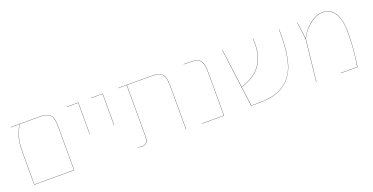

<svg xmlns="http://www.w3.org/2000/svg" viewBox="-25 -1140 3340 1719"><g transform="rotate(-20 1644.5 -280.0)"><path d="M473 -406V0H92V-300Q92 -373 101 -421Q110 -469 123 -497Q136 -525 157 -555H70V-557H345Q400 -557 427.5 -542Q455 -527 464 -496Q473 -465 473 -406ZM471 -2V-406Q471 -464 462 -495Q453 -526 426.5 -540.5Q400 -555 345 -555H159Q138 -525 125 -497Q112 -469 103 -421Q94 -373 94 -300V-2Z M713 -555H603V-557H715V-256H713Z M945 -555H835V-557H947V-256H945Z M1540 -406V0H1538V-406Q1538 -464 1529 -495Q1520 -526 1493.5 -540.5Q1467 -555 1412 -555H1177V-64Q1177 -29 1162 -10Q1147 9 1118 9Q1096 9 1077 1V-1Q1096 7 1118 7Q1146 7 1160.5 -12Q1175 -31 1175 -64V-555H1094V-557H1412Q1467 -557 1494.5 -542Q1522 -527 1531 -496Q1540 -465 1540 -406Z M1901 -406V0H1690V-2H1899V-406Q1899 -464 1890 -495Q1881 -526 1854.5 -540.5Q1828 -555 1773 -555H1719V-557H1773Q1828 -557 1855.5 -542Q1883 -527 1892 -496Q1901 -465 1901 -406Z M2629 -557V-508Q2629 -341 2595.5 -231Q2562 -121 2476 -60.5Q2390 0 2236 0H2159L2086 -557H2088L2137 -187Q2265 -229 2322.5 -308Q2380 -387 2380 -507V-557H2382V-507Q2382 -386 2324 -306.5Q2266 -227 2137 -185L2161 -2H2236Q2389 -2 2475 -62Q2561 -122 2594 -232Q2627 -342 2627 -508V-557Z M3199 -326Q3199 -229 3192.5 -159.5Q3186 -90 3172 0H3013V-2H3170Q3184 -88 3190.5 -158Q3197 -228 3197 -326Q3197 -436 3159.5 -501.5Q3122 -567 3041 -567Q3001 -567 2958 -542Q2915 -517 2879 -477.5Q2843 -438 2824 -395L2781 0H2779L2822 -396L2801 -557H2803L2824 -399Q2844 -442 2879.5 -481Q2915 -520 2958 -544.5Q3001 -569 3041 -569Q3123 -569 3161 -503Q3199 -437 3199 -326Z"/></g></svg>

Font: FiraGO Two
Style: Regular
Weight: 100
Designer: bBox Type
Foundry: bBox Type GmbH
Version: Version 1.001